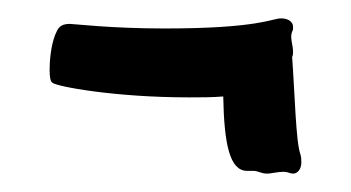

<svg xmlns="http://www.w3.org/2000/svg" viewBox="-20 -420 382 209"><path d="M286 -400C276 -400 262 -389 159 -389C101 -389 60 -394 56 -394C45 -394 43 -389 40 -382C35 -369 34 -352 34 -344C34 -336 35 -331 37 -330C41 -326 104 -314 186 -314C199 -314 211 -314 223 -315C224 -263 230 -234 249 -234H256C261 -234 264 -231 271 -231C275 -231 282 -233 289 -233C293 -233 296 -231 299 -231C304 -231 308 -236 308 -243C308 -246 308 -249 307 -252C302 -266 301 -317 298 -358C299 -360 299 -362 299 -364C299 -369 297 -375 297 -380C297 -384 298 -385 299 -388V-391C299 -396 294 -400 286 -400Z"/></svg>

Font: Engagement
Style: Regular
Weight: 400
Designer: Astigmatic (AOETI)
Foundry: Astigmatic (AOETI)
Version: Version 1.000